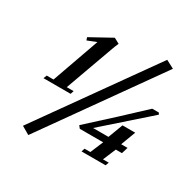

<svg xmlns="http://www.w3.org/2000/svg" viewBox="-169 -863 1092 1098"><g transform="rotate(30 376.5 -314.0)"><path d="M155.8 71.3 103 40.5 628.9 -698.7 682.6 -670.4ZM68.4 -253.9 77.1 -275.9H122.1L232.4 -586.9L173.3 -563.5L167 -581.5L306.2 -658.2L342.3 -638.7Q341.3 -636.2 338.4 -629.6Q335.4 -623 331.5 -613.3Q327.6 -603.5 323.2 -590.8L209.5 -275.9H254.9L247.6 -253.9ZM466.3 0 473.6 -22H511.7L547.4 -106.9H393.1L379.9 -123.5L548.8 -277.8Q641.1 -363.3 694.3 -413.6H738.3L744.1 -402.8L456.5 -148.9H558.1L594.7 -246.1H678.7L642.1 -148.9H684.1L671.4 -106.9H630.9L595.2 -22H633.3L625 0Z"/></g></svg>

Font: Elstob 14pt
Style: Bold Italic
Weight: 700
Italic angle: -20°
Designer: Peter S. Baker
Version: Version 1.015